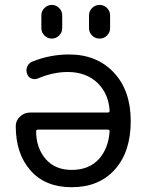

<svg xmlns="http://www.w3.org/2000/svg" viewBox="-20 -782 592 791"><path d="M423.8 -318.4Q431.6 -318.4 431.6 -326.2Q427.7 -394.5 382.8 -439.5Q335 -485.4 258.8 -485.4Q199.2 -485.4 136.7 -459Q124 -453.1 109.9 -458.5Q95.7 -463.9 91.8 -477.5Q85.9 -493.2 92.3 -507.8Q98.6 -522.5 113.3 -528.3Q186.5 -557.6 264.6 -557.6Q378.9 -557.6 448.7 -483.4Q518.6 -409.2 518.6 -283.2Q518.6 -156.2 453.1 -83.5Q387.7 -10.7 275.4 -10.7Q166 -10.7 105.5 -80.1Q44.9 -148.4 44.9 -262.7Q44.9 -285.2 62.5 -301.8Q80.1 -318.4 104.5 -318.4ZM431.6 -241.2Q431.6 -248 423.8 -248H136.7Q128.9 -248 128.9 -241.2Q128.9 -172.9 168 -127Q207 -82 275.4 -82Q346.7 -82 387.7 -127Q426.8 -170.9 431.6 -241.2ZM150.4 -666V-718.8Q150.4 -736.3 163.1 -749Q175.8 -761.7 193.4 -761.7Q210.9 -761.7 223.6 -749Q236.3 -736.3 236.3 -718.8V-666Q236.3 -648.4 223.6 -635.7Q210.9 -623 193.4 -623Q175.8 -623 163.1 -635.7Q150.4 -648.4 150.4 -666ZM346.7 -666V-718.8Q346.7 -736.3 359.4 -749Q372.1 -761.7 390.1 -761.7Q408.2 -761.7 420.9 -749Q433.6 -736.3 433.6 -718.8V-666Q433.6 -648.4 420.9 -635.7Q408.2 -623 390.1 -623Q372.1 -623 359.4 -635.7Q346.7 -648.4 346.7 -666Z"/></svg>

Font: Gen Jyuu Gothic Regular
Style: Regular
Weight: 400
Designer: [Source Han Sans]
Ryoko NISHIZUKA  (kana & ideographs); Paul D. Hunt (Latin, Greek & Cyrillic); Wenlong ZHANG  (bopomofo
Version: Version 1.002.20150607